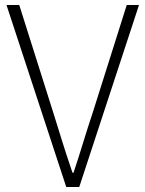

<svg xmlns="http://www.w3.org/2000/svg" viewBox="-20 -748 581 768"><path d="M6 -728H57L192 -301Q218 -218 230 -179Q241 -143 270 -57H274Q295 -120 313 -179Q331 -238 352 -301L487 -728H536L297 0H245Z"/></svg>

Font: Merged Yaku Han JP ExtraLight
Style: Regular
Weight: 250
Designer: Ryoko NISHIZUKA 西塚涼子 (kana, bopomofo & ideographs); Paul D. Hunt (Latin, Greek & Cyrillic); Sandoll Communications 산돌커뮤니
Foundry: Adobe
Version: Version 2.004